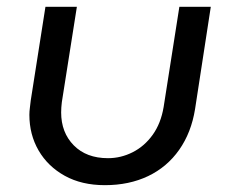

<svg xmlns="http://www.w3.org/2000/svg" viewBox="-20 -530 670 562"><path d="M597 -510 551 -211Q540 -142 504.5 -91.5Q469 -41 413.5 -14.5Q358 12 287 12Q219 12 169.5 -15.5Q120 -43 93 -89.5Q66 -136 66 -194Q66 -204 67.5 -215Q69 -226 70 -236L113 -510H205L161 -231Q160 -223 159.5 -215.5Q159 -208 159 -201Q159 -142 196 -104.5Q233 -67 296 -67Q334 -67 368.5 -84.5Q403 -102 427 -135.5Q451 -169 459 -217L505 -510Z"/></svg>

Font: MuseoModerno
Style: Italic
Weight: 400
Italic angle: -9°
Designer: Pablo Cosgaya, Héctor Gatti, Marcela Romero, and the Authors of The MuseoModerno Project.
Foundry: Omnibus-Type Team
Version: Version 1.003